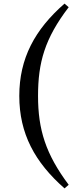

<svg xmlns="http://www.w3.org/2000/svg" viewBox="-20 -843 438 1065"><path d="M191 -311C191 -496 228 -629 361 -803L338 -823C173 -679 87 -519 87 -311C87 -102 173 57 338 202L361 182C233 11 191 -125 191 -311Z"/></svg>

Font: Noto Serif CJK JP
Style: Bold
Weight: 700
Designer: Ryoko NISHIZUKA 西塚涼子 (kana & ideographs); Frank Grießhammer (Latin, Greek & Cyrillic); Wenlong ZHANG 张文龙 (bopomofo); San
Foundry: Adobe Systems Incorporated
Version: Version 1.000;PS 1;hotconv 16.6.53;makeotf.lib2.5.65590